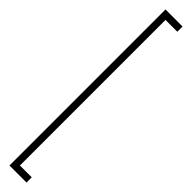

<svg xmlns="http://www.w3.org/2000/svg" viewBox="-350 -687 844 844"><g transform="rotate(45 72.0 -265.0)"><path d="M19 220V-750H125V-717.5H51.5V187.5H125V220Z"/></g></svg>

Font: Imbue Thin 10pt Light
Style: Regular
Weight: 300
Version: Version 1.102